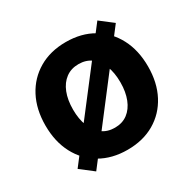

<svg xmlns="http://www.w3.org/2000/svg" viewBox="-132 -688 856 850"><g transform="rotate(-30 296.5 -263.0)"><path d="M127.4 24.9 61.5 -25.9 465.8 -551.3 531.2 -501ZM296.4 11.7Q217.3 11.7 158.2 -22.7Q99.1 -57.1 66.7 -118.9Q34.2 -180.7 34.2 -263.2Q34.2 -345.7 66.7 -407.5Q99.1 -469.2 158.2 -503.9Q217.3 -538.6 296.4 -538.6Q376 -538.6 434.8 -503.9Q493.7 -469.2 526.1 -407.5Q558.6 -345.7 558.6 -263.2Q558.6 -180.7 526.1 -118.9Q493.7 -57.1 434.8 -22.7Q376 11.7 296.4 11.7ZM296.4 -101.1Q335 -101.1 361.8 -121.3Q388.7 -141.6 403.1 -178.2Q417.5 -214.8 417.5 -263.2Q417.5 -312.5 403.1 -348.9Q388.7 -385.3 361.8 -405.5Q335 -425.8 296.4 -425.8Q258.3 -425.8 231.2 -405.5Q204.1 -385.3 189.7 -348.9Q175.3 -312.5 175.3 -263.2Q175.3 -214.8 189.7 -178.2Q204.1 -141.6 231.2 -121.3Q258.3 -101.1 296.4 -101.1Z"/></g></svg>

Font: Inter Cardless Tabular Bold
Style: Bold
Weight: 700
Designer: Rasmus Andersson
Foundry: rsms
Version: Version 4.000;git-4fc901f